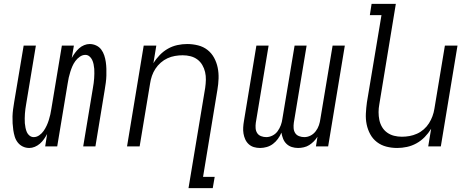

<svg xmlns="http://www.w3.org/2000/svg" viewBox="-20 -755 2440 990"><path d="M131 8Q113 8 97.5 0.5Q82 -7 71.5 -20.5Q61 -34 56 -50.5Q51 -67 48.5 -84.5Q46 -102 45 -119.5Q44 -137 44.5 -155Q45 -173 47.5 -191.5Q50 -210 53 -228L102 -520H165L115 -219Q113 -206 111 -193.5Q109 -181 108.5 -169Q108 -157 107.5 -144.5Q107 -132 108 -120Q109 -108 111.5 -96Q114 -84 118.5 -73.5Q123 -63 132.5 -55.5Q142 -48 154 -48Q169 -48 182.5 -57.5Q196 -67 205 -80Q214 -93 220.5 -107Q227 -121 231.5 -135.5Q236 -150 239.5 -165Q243 -180 245 -195L299 -520H361L350 -456Q357 -469 366.5 -482Q376 -495 387.5 -505.5Q399 -516 413.5 -522Q428 -528 442 -528Q460 -528 476 -520.5Q492 -513 502 -499.5Q512 -486 517.5 -469.5Q523 -453 525.5 -435.5Q528 -418 528.5 -400.5Q529 -383 528.5 -365Q528 -347 525.5 -328.5Q523 -310 520 -292L472 0H409L459 -301Q461 -314 463 -326.5Q465 -339 465.5 -351Q466 -363 466.5 -375.5Q467 -388 466 -400Q465 -412 462.5 -424Q460 -436 455 -446.5Q450 -457 441 -464.5Q432 -472 420 -472Q405 -472 391.5 -462.5Q378 -453 368.5 -440Q359 -427 353 -413Q347 -399 342.5 -384.5Q338 -370 334.5 -355Q331 -340 329 -325L275 0H213L223 -64Q216 -51 207 -38Q198 -25 186 -14.5Q174 -4 159.5 2Q145 8 131 8Z M952 215 1038 -302Q1041 -323 1041.5 -343.5Q1042 -364 1037.5 -383.5Q1033 -403 1023 -420Q1013 -437 997.5 -448.5Q982 -460 962.5 -465Q943 -470 922 -470Q902 -470 882 -466.5Q862 -463 843.5 -454.5Q825 -446 809 -432Q793 -418 781.5 -400.5Q770 -383 763.5 -364Q757 -345 754 -325L700 0H635L721 -520H786L771 -429Q785 -452 804 -471.5Q823 -491 846 -504Q869 -517 894.5 -522.5Q920 -528 945 -528Q974 -528 1001.5 -521Q1029 -514 1050 -497.5Q1071 -481 1084 -457Q1097 -433 1102.5 -406Q1108 -379 1107 -350Q1106 -321 1101 -292L1027 157H1087L1077 215Z M1321 8Q1304 8 1289 3.5Q1274 -1 1262.5 -11.5Q1251 -22 1244.5 -36.5Q1238 -51 1235.5 -66.5Q1233 -82 1234 -98.5Q1235 -115 1238 -132L1302 -520H1365L1299 -122Q1297 -108 1298 -94Q1299 -80 1306 -69Q1313 -58 1326 -53Q1339 -48 1353 -48Q1369 -48 1385 -56Q1401 -64 1411.5 -78.5Q1422 -93 1428 -109.5Q1434 -126 1436 -142L1499 -520H1561L1495 -122Q1493 -108 1494 -94Q1495 -80 1502 -69Q1509 -58 1522 -53Q1535 -48 1549 -48Q1566 -48 1581.5 -56Q1597 -64 1608 -78.5Q1619 -93 1624.5 -109.5Q1630 -126 1632 -142L1695 -520H1758L1672 0H1609L1617 -50Q1609 -37 1598 -26Q1587 -15 1574.5 -7Q1562 1 1546.5 4.5Q1531 8 1517 8Q1500 8 1484.5 3Q1469 -2 1457.5 -13Q1446 -24 1440 -39Q1434 -54 1431 -71Q1424 -54 1413 -39Q1402 -24 1387.5 -13Q1373 -2 1355.5 3Q1338 8 1321 8Z M2028 8Q1999 8 1972 1Q1945 -6 1923.5 -22.5Q1902 -39 1889 -63Q1876 -87 1870.5 -114Q1865 -141 1866.5 -170Q1868 -199 1872 -228L1947 -677H1887L1896 -735H2021L1936 -218Q1932 -197 1932 -176.5Q1932 -156 1936 -136.5Q1940 -117 1950 -100Q1960 -83 1976 -71.5Q1992 -60 2011.5 -55Q2031 -50 2052 -50Q2072 -50 2091.5 -53.5Q2111 -57 2130 -65.5Q2149 -74 2165 -88Q2181 -102 2192 -119.5Q2203 -137 2210 -156Q2217 -175 2220 -195L2274 -520H2339L2253 0H2188L2203 -91Q2189 -68 2170 -48.5Q2151 -29 2127.5 -16Q2104 -3 2078.5 2.5Q2053 8 2028 8Z"/></svg>

Font: Iosevka Light Extended Oblique
Style: Regular
Weight: 300
Width: 7
Italic angle: -9°
Monospace: yes
Designer: Belleve Invis
Foundry: Belleve Invis
Version: Version 32.5.0; ttfautohint (v1.8.4)